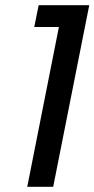

<svg xmlns="http://www.w3.org/2000/svg" viewBox="-20 -720 364 740"><path d="M207 -616H112L129 -700H324L185 0H85Z"/></svg>

Font: Albert Sans Medium
Style: Italic
Weight: 500
Italic angle: -11.25°
Designer: Andreas Rasmussen
Foundry: a.Foundry
Version: Version 1.025